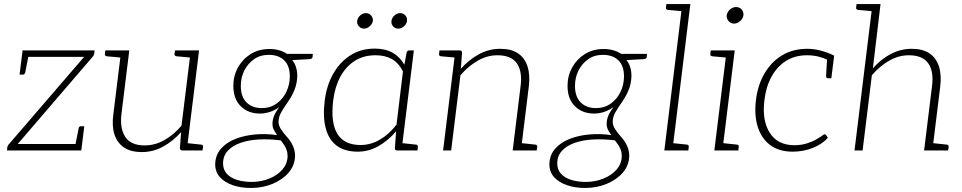

<svg xmlns="http://www.w3.org/2000/svg" viewBox="-20 -746 4770 952"><path d="M15 0 16 -16Q17 -20 19 -24Q21 -28 25 -32L397 -464H88L92 -496H449L447 -479Q446 -475 444 -471Q442 -467 438 -463L68 -32H387L383 0ZM122 -473 105 -386Q104 -382 101 -379Q98 -376 93 -376H77L88 -464ZM353 -24 370 -110Q370 -114 373 -117Q376 -120 382 -120H398L387 -32Z M684 8Q628 8 594.5 -15Q561 -38 547.5 -79.5Q534 -121 542 -179L581 -496H621L582 -179Q574 -107 602 -66Q630 -25 697 -25Q748 -25 794.5 -51Q841 -77 880 -123L926 -496H967L906 0H884Q873 0 872 -12L878 -91Q839 -47 789.5 -19.5Q740 8 684 8ZM893 0 902 -37 977 -29Q982 -29 984.5 -26Q987 -23 987 -18L984 0ZM594 -496 585 -460 509 -467Q505 -468 502 -470.5Q499 -473 500 -478L502 -496ZM939 -496 930 -460 855 -467Q850 -468 847.5 -470.5Q845 -473 845 -478L848 -496Z M1224 186Q1175 186 1135 172.5Q1095 159 1071 133Q1047 107 1047 68Q1048 23 1075.5 -8.5Q1103 -40 1148 -57.5Q1193 -75 1247 -79.5Q1301 -84 1354 -76Q1345 -89 1338 -102Q1331 -115 1331 -132Q1331 -151 1338.5 -170.5Q1346 -190 1365 -215Q1344 -200 1319.5 -191.5Q1295 -183 1269 -183Q1210 -183 1173.5 -219.5Q1137 -256 1137 -320Q1137 -370 1160 -411.5Q1183 -453 1223 -478Q1263 -503 1316 -503Q1341 -503 1363 -497Q1385 -491 1403 -479H1531L1530 -465Q1530 -455 1517 -453L1429 -448Q1441 -434 1447.5 -413.5Q1454 -393 1454 -369Q1453 -332 1440 -300Q1427 -268 1407 -240Q1388 -213 1374.5 -189.5Q1361 -166 1361 -142Q1361 -123 1374 -104Q1387 -85 1402 -68Q1420 -49 1431.5 -24.5Q1443 0 1443 26Q1442 74 1411.5 109.5Q1381 145 1331.5 165.5Q1282 186 1224 186ZM1228 156Q1274 156 1315 139.5Q1356 123 1380.5 94.5Q1405 66 1406 29Q1406 11 1401 -2.5Q1396 -16 1388.5 -27.5Q1381 -39 1372 -50Q1316 -57 1265 -54.5Q1214 -52 1173.5 -38Q1133 -24 1109.5 1.5Q1086 27 1086 64Q1086 95 1104.5 115.5Q1123 136 1155.5 146Q1188 156 1228 156ZM1278 -210Q1320 -210 1351.5 -232.5Q1383 -255 1400 -291Q1417 -327 1417 -367Q1417 -420 1389 -447Q1361 -474 1313 -474Q1270 -474 1239.5 -452.5Q1209 -431 1191.5 -396.5Q1174 -362 1174 -320Q1174 -266 1202.5 -238Q1231 -210 1278 -210Z M1754 6Q1690 6 1650.5 -23Q1611 -52 1595.5 -108.5Q1580 -165 1590 -247Q1599 -320 1631 -378Q1663 -436 1715.5 -470.5Q1768 -505 1838 -505Q1890 -505 1926 -485Q1962 -465 1985 -425L1996 -484Q1998 -496 2010 -496H2032L1971 0H1949Q1937 0 1938 -12L1944 -95Q1905 -49 1856.5 -21.5Q1808 6 1754 6ZM1768 -27Q1818 -27 1863.5 -53.5Q1909 -80 1946 -128L1978 -392Q1955 -436 1921.5 -454Q1888 -472 1842 -472Q1782 -472 1738 -443.5Q1694 -415 1667 -364.5Q1640 -314 1632 -247Q1619 -137 1653 -82Q1687 -27 1768 -27ZM1958 0 1967 -37 2042 -29Q2047 -29 2049.5 -26Q2052 -23 2052 -18L2050 0ZM1829 -642Q1826 -627 1813 -615.5Q1800 -604 1785 -604Q1770 -604 1759.5 -615.5Q1749 -627 1751 -642Q1753 -658 1766 -669.5Q1779 -681 1794 -681Q1810 -681 1820 -669.5Q1830 -658 1829 -642ZM1998 -642Q1996 -627 1983 -615.5Q1970 -604 1955 -604Q1939 -604 1929 -615.5Q1919 -627 1921 -642Q1923 -658 1936 -669.5Q1949 -681 1964 -681Q1980 -681 1990 -669.5Q2000 -658 1998 -642Z M2177 0 2238 -496H2259Q2271 -496 2271 -484L2265 -405Q2305 -450 2354.5 -477Q2404 -504 2460 -504Q2515 -504 2548.5 -481.5Q2582 -459 2595.5 -417Q2609 -375 2602 -317L2563 0H2522L2561 -317Q2571 -391 2543 -431.5Q2515 -472 2446 -472Q2396 -472 2349.5 -445.5Q2303 -419 2263 -373L2217 0ZM2550 0 2559 -37 2634 -29Q2639 -29 2641.5 -26Q2644 -23 2644 -18L2641 0ZM2251 -496 2242 -460 2166 -467Q2162 -468 2159 -470.5Q2156 -473 2157 -478L2159 -496Z M2881 186Q2832 186 2792 172.5Q2752 159 2728 133Q2704 107 2704 68Q2705 23 2732.5 -8.5Q2760 -40 2805 -57.5Q2850 -75 2904 -79.5Q2958 -84 3011 -76Q3002 -89 2995 -102Q2988 -115 2988 -132Q2988 -151 2995.5 -170.5Q3003 -190 3022 -215Q3001 -200 2976.5 -191.5Q2952 -183 2926 -183Q2867 -183 2830.5 -219.5Q2794 -256 2794 -320Q2794 -370 2817 -411.5Q2840 -453 2880 -478Q2920 -503 2973 -503Q2998 -503 3020 -497Q3042 -491 3060 -479H3188L3187 -465Q3187 -455 3174 -453L3086 -448Q3098 -434 3104.5 -413.5Q3111 -393 3111 -369Q3110 -332 3097 -300Q3084 -268 3064 -240Q3045 -213 3031.5 -189.5Q3018 -166 3018 -142Q3018 -123 3031 -104Q3044 -85 3059 -68Q3077 -49 3088.5 -24.5Q3100 0 3100 26Q3099 74 3068.5 109.5Q3038 145 2988.5 165.5Q2939 186 2881 186ZM2885 156Q2931 156 2972 139.5Q3013 123 3037.5 94.5Q3062 66 3063 29Q3063 11 3058 -2.5Q3053 -16 3045.5 -27.5Q3038 -39 3029 -50Q2973 -57 2922 -54.5Q2871 -52 2830.5 -38Q2790 -24 2766.5 1.5Q2743 27 2743 64Q2743 95 2761.5 115.5Q2780 136 2812.5 146Q2845 156 2885 156ZM2935 -210Q2977 -210 3008.5 -232.5Q3040 -255 3057 -291Q3074 -327 3074 -367Q3074 -420 3046 -447Q3018 -474 2970 -474Q2927 -474 2896.5 -452.5Q2866 -431 2848.5 -396.5Q2831 -362 2831 -320Q2831 -266 2859.5 -238Q2888 -210 2935 -210Z M3274 0 3363 -726H3403L3314 0ZM3301 0 3310 -37 3386 -29Q3390 -29 3393 -26Q3396 -23 3395 -18L3393 0ZM3376 -726 3367 -690 3291 -697Q3287 -698 3284 -700.5Q3281 -703 3282 -708L3284 -726Z M3522 0 3583 -496H3623L3562 0ZM3549 0 3558 -37 3634 -29Q3638 -29 3641 -26Q3644 -23 3643 -18L3641 0ZM3596 -496 3587 -460 3511 -467Q3507 -468 3504 -470.5Q3501 -473 3502 -478L3504 -496ZM3620 -629Q3603 -629 3592.5 -641.5Q3582 -654 3583 -670Q3586 -687 3599.5 -699Q3613 -711 3630 -711Q3647 -711 3657.5 -699Q3668 -687 3666 -670Q3664 -654 3650 -641.5Q3636 -629 3620 -629Z M3910 6Q3844 6 3800.5 -25.5Q3757 -57 3738 -114.5Q3719 -172 3728 -248Q3737 -324 3770.5 -381.5Q3804 -439 3857.5 -471.5Q3911 -504 3983 -504Q4015 -504 4050 -495Q4085 -486 4116 -470L4113 -446L4088 -447Q4064 -459 4038 -465.5Q4012 -472 3981 -472Q3922 -472 3877.5 -444Q3833 -416 3805.5 -366Q3778 -316 3770 -248Q3758 -148 3797 -87Q3836 -26 3919 -26Q3952 -26 3979.5 -34.5Q4007 -43 4028.5 -55.5Q4050 -68 4065 -79Q4073 -82 4076 -76L4085 -63Q4058 -32 4011 -13Q3964 6 3910 6ZM4081 -455 4113 -446 4102 -358H4086Q4080 -358 4078 -361.5Q4076 -365 4076 -369Z M4217 0 4306 -726H4346L4308 -407Q4346 -451 4395.5 -477.5Q4445 -504 4500 -504Q4555 -504 4588.5 -481.5Q4622 -459 4635.5 -417Q4649 -375 4642 -317L4603 0H4562L4601 -317Q4611 -391 4583 -431.5Q4555 -472 4486 -472Q4436 -472 4389.5 -445.5Q4343 -419 4303 -373L4257 0ZM4590 0 4599 -37 4674 -29Q4679 -29 4681.5 -26Q4684 -23 4684 -18L4681 0ZM4319 -726 4310 -690 4234 -697Q4230 -698 4227 -700.5Q4224 -703 4225 -708L4227 -726Z"/></svg>

Font: Aleo ExtraLight
Style: Italic
Weight: 250
Italic angle: -7°
Designer: Alessio Laiso
Foundry: Alessio Laiso
Version: Version 2.001;gftools[0.9.29]